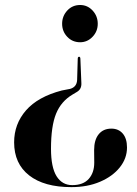

<svg xmlns="http://www.w3.org/2000/svg" viewBox="-20 -603 548 768"><path d="M305.5 -270Q306.5 -246.5 288 -235.5L270.5 -225Q224.5 -198 204.2 -148Q184 -98 184 -8Q184 66 206.2 101.8Q228.5 137.5 269 137.5Q312.5 137.5 334.8 112.8Q357 88 357 47.5L356.5 -2.5Q356.5 -43.5 374.8 -66Q393 -88.5 425.5 -88.5Q454 -88.5 471 -68.8Q488 -49 488 -13Q488 30.5 459.2 66.5Q430.5 102.5 380.2 124Q330 145.5 265.5 145.5Q156.5 145.5 96.5 98.5Q36.5 51.5 36.5 -33.5Q36.5 -107 84 -161.5Q131.5 -216 227 -241L260.5 -247.5Q287 -255 288.5 -283L291 -369Q291.5 -376 296.5 -376Q301 -376 301.5 -368.5ZM300.5 -583Q330 -583 350.5 -560.8Q371 -538.5 371 -508Q371 -477.5 350.2 -455.8Q329.5 -434 300.5 -434Q269.5 -434 249 -455.8Q228.5 -477.5 228.5 -508Q228.5 -538.5 249 -560.8Q269.5 -583 300.5 -583Z"/></svg>

Font: Fraunces 144pt SemiBold
Style: Regular
Weight: 600
Version: Version 1.000;[0bf87f6ff]